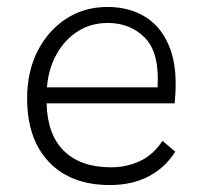

<svg xmlns="http://www.w3.org/2000/svg" viewBox="-20 -524 573 552"><path d="M296 8Q184 8 121 -58Q58 -124 58 -241Q58 -318 88 -377Q118 -436 170 -470Q222 -504 289 -504Q353 -504 400 -474Q447 -444 469.5 -383Q492 -322 482 -227H114Q116 -137 164 -90Q212 -43 299 -43Q344 -43 382.5 -61Q421 -79 447 -119L484 -88Q454 -41 406.5 -16.5Q359 8 296 8ZM290 -458Q241 -458 203 -433.5Q165 -409 142 -367Q119 -325 115 -273H433Q439 -372 397 -415Q355 -458 290 -458Z"/></svg>

Font: Livvic Light
Style: Regular
Weight: 300
Designer: Jacques Le Bailly, Baron von Fonthausen
Version: Version 1.001; ttfautohint (v1.8.2)